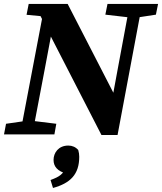

<svg xmlns="http://www.w3.org/2000/svg" viewBox="-50 -677 816 967"><path d="M-29.8 0H224L233.6 -53.6L111.6 -68.6H84L-19.6 -53.6L-29.8 0ZM50.9 0H112.8L175.1 -327.4L235 -645.7H173.8L50.9 0ZM480.6 -603.2 610.5 -588.2H637.3L735.2 -603.2L746.1 -657.1H491.4L480.6 -603.2ZM564.2 -161.8H545.7L290.8 -657.1H94.5L83.7 -602.5L154.3 -595.8L177.1 -550.4L181.8 -540.3L460.9 2.8H542.1L665.9 -657.1H604L542.5 -327.1L503.1 -113.6L564.2 -161.8ZM349.1 112.7C349.1 101 347.4 90.4 344.1 78.7C331.2 63.5 313.6 56.1 294.1 56.1C244.2 56.1 219.7 93 219.7 128.4C219.7 160.6 237.9 185.3 287.9 198.5L285.1 165.1C264.2 200.7 254 211.4 204.6 229.6L216.9 269.7C303.4 245.9 349.1 202 349.1 112.7Z"/></svg>

Font: Source Serif 4 Variable
Style: Italic
Weight: 400
Italic angle: -12°
Designer: Frank Grießhammer
Foundry: Adobe Systems Incorporated
Version: Version 4.004;hotconv 1.0.116;makeotfexe 2.5.65601